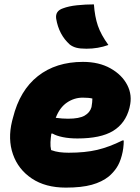

<svg xmlns="http://www.w3.org/2000/svg" viewBox="-20 -842 640 875"><path d="M358 -560Q431 -560 483.5 -530.5Q536 -501 560 -454.5Q584 -408 571 -355L570 -350Q552 -280 495.5 -245.5Q439 -211 333 -211Q296 -211 266.5 -217Q237 -223 220 -233H214Q211 -213 210 -194Q209 -175 213 -158Q232 -151 251.5 -148.5Q271 -146 293 -146Q368 -146 423 -159Q478 -172 538 -202H544Q544 -166 535 -133Q526 -99 511 -77Q496 -55 476 -38Q445 -13 398.5 0Q352 13 280 13Q187 13 125 -28.5Q63 -70 39 -139Q15 -208 35 -290L39 -305Q70 -430 152.5 -495Q235 -560 358 -560ZM357 -397Q318 -397 285 -374.5Q252 -352 234 -305Q250 -303 263.5 -302Q277 -301 290 -301Q341 -301 365.5 -315Q390 -329 397 -354Q399 -366 400 -375.5Q401 -385 401 -393Q385 -397 357 -397ZM408 -822Q412 -766 426 -725Q440 -684 474 -637Q427 -620 374 -620Q345 -620 328 -624.5Q311 -629 298 -639Q248 -684 236 -757Q231 -792 267 -804Q293 -814 331 -818Q369 -822 408 -822Z"/></svg>

Font: Recursive Sn Csl St Blk
Style: Italic
Weight: 900
Italic angle: -15°
Version: Version 1.079;hotconv 1.0.112;makeotfexe 2.5.65598; ttfautoh